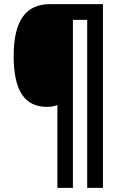

<svg xmlns="http://www.w3.org/2000/svg" viewBox="-20 -780 584 927"><path d="M477 127V-760H222C106 -760 46 -683 46 -509C46 -339 101 -264 207 -264C226 -264 242 -267 257 -273V127H332V-684H401V127Z"/></svg>

Font: Noto Sans Lao Looped Condensed
Style: Bold
Weight: 700
Width: 3
Designer: Mark Frömberg, Ben Mitchell
Foundry: The Fontpad Ltd
Version: Version 1.002